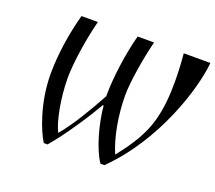

<svg xmlns="http://www.w3.org/2000/svg" viewBox="-122 -876 1184 1057"><g transform="rotate(20 470.0 -348.0)"><path d="M134 -355C134 -183 197 -33 229 16H251C329 -75 420 -216 463 -291H468C476 -193 514 -52 561 16H584C821 -216 927 -561 940 -712H784C789 -658 792 -603 792 -547C792 -471 787 -395 766 -318C741 -224 685 -140 620 -59C583 -144 560 -269 560 -387C560 -459 584 -610 610 -712H514C484 -602 464 -452 464 -354V-344C415 -254 348 -139 285 -64C257 -113 230 -248 230 -367C230 -449 251 -597 281 -712H185C153 -596 134 -467 134 -355Z"/></g></svg>

Font: Old Standard
Style: Italic
Weight: 400
Italic angle: -15.2°
Designer: Alexey Kryukov <alexios@thessalonica.org.ru>
Version: Version 2.0